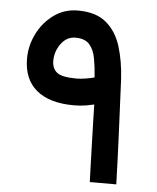

<svg xmlns="http://www.w3.org/2000/svg" viewBox="-49 -690 599 733"><g transform="rotate(5 250.5 -324.0)"><path d="M42.5 -449.2Q42.5 -498.5 65.2 -544.2Q87.9 -589.8 128.2 -619.1Q168.5 -648.4 220.7 -648.4Q290 -648.4 329.3 -615.2Q368.7 -582 386 -525.9Q403.3 -469.7 407.2 -400.9Q412.6 -285.2 416.7 -191.4Q420.9 -97.7 423.8 0H322.3Q321.3 -25.9 320.1 -64.2Q318.8 -102.5 317.6 -145.3Q316.4 -188 315.2 -227.8Q314 -267.6 313.5 -296.4Q301.3 -293.5 281.5 -290Q261.7 -286.6 235.8 -286.6Q142.1 -286.6 92.3 -328.4Q42.5 -370.1 42.5 -449.2ZM220.2 -544.4Q186.5 -544.4 164.8 -514.6Q143.1 -484.9 143.1 -449.2Q143.1 -419.4 162.4 -404.3Q181.6 -389.2 237.3 -389.2Q252.9 -389.2 273.4 -392.6Q293.9 -396 305.7 -399.4Q303.2 -439 297.1 -471.9Q291 -504.9 273.7 -524.7Q256.3 -544.4 220.2 -544.4Z"/></g></svg>

Font: Vazir Medium WOL-UI
Style: Medium-WOL-UI
Weight: 500
Designer: Saber Rastikerdar
Foundry: Saber Rastikerdar
Version: Version 30.1.0